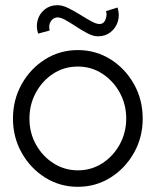

<svg xmlns="http://www.w3.org/2000/svg" viewBox="-20 -707 600 740"><path d="M280 13Q211 13 154.2 -22.5Q97.5 -58 63.8 -117.8Q30 -177.5 30 -250Q30 -323 63.8 -383Q97.5 -443 154.2 -478.5Q211 -514 280 -514Q349 -514 405.8 -478.5Q462.5 -443 496.2 -383Q530 -323 530 -250Q530 -177.5 496.2 -117.8Q462.5 -58 405.8 -22.5Q349 13 280 13ZM280 -50.5Q332.5 -50.5 374.8 -78Q417 -105.5 441.8 -151Q466.5 -196.5 466.5 -250Q466.5 -304.5 441.5 -350Q416.5 -395.5 374.2 -423Q332 -450.5 280 -450.5Q227 -450.5 184.8 -422.8Q142.5 -395 118 -349.5Q93.5 -304 93.5 -250Q93.5 -194.5 119 -149.2Q144.5 -104 187 -77.2Q229.5 -50.5 280 -50.5ZM357.5 -567Q339 -567 316.8 -578.8Q294.5 -590.5 272 -605.5Q249.5 -620.5 229.8 -631.2Q210 -642 197 -639.5Q183 -637 174.8 -623Q166.5 -609 171.5 -589.5L127 -577.5Q118 -604.5 125.2 -629.8Q132.5 -655 152.8 -671Q173 -687 201.5 -687Q220.5 -687 243 -676Q265.5 -665 288.2 -650.8Q311 -636.5 330.8 -625.5Q350.5 -614.5 363.5 -614.5Q380.5 -614.5 387 -632.8Q393.5 -651 388.5 -664L433 -678Q442 -649.5 434.2 -624.2Q426.5 -599 406.2 -583Q386 -567 357.5 -567Z"/></svg>

Font: Urbanist Light
Style: Regular
Weight: 300
Designer: Corey Hu
Foundry: Corey Hu
Version: Version 1.330; ttfautohint (v1.8.4.7-5d5b)